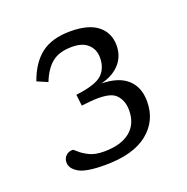

<svg xmlns="http://www.w3.org/2000/svg" viewBox="-81 -793 531 544"><g transform="rotate(-20 184.5 -521.0)"><path d="M148 -326Q91 -326 69.2 -339Q47.5 -352 47.5 -370Q47.5 -382.5 55.5 -390.2Q63.5 -398 76 -398Q78.5 -398 87.8 -389.2Q97 -380.5 114.2 -371.8Q131.5 -363 158.5 -363Q209.5 -363 237.2 -385.2Q265 -407.5 265 -449Q265 -480 246 -497.8Q227 -515.5 166.5 -509.5L143.5 -507L139.5 -541Q200 -548.5 219.2 -567Q238.5 -585.5 238.5 -617Q238.5 -642 222 -657.5Q205.5 -673 174 -673Q136 -673 114 -655.8Q92 -638.5 77.5 -602L46 -615.5Q63.5 -665.5 96.2 -690.8Q129 -716 184.5 -716Q239.5 -716 267 -693.8Q294.5 -671.5 294.5 -634Q294.5 -601 273.8 -578.2Q253 -555.5 217 -547Q269 -546 295.2 -522Q321.5 -498 321.5 -455Q321.5 -397 277.5 -361.5Q233.5 -326 148 -326Z"/></g></svg>

Font: Newsreader 6pt Light
Style: Regular
Weight: 300
Designer: Hugues Gentile
Foundry: Production Type
Version: Version 1.003; ttfautohint (v1.8.3)